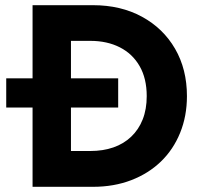

<svg xmlns="http://www.w3.org/2000/svg" viewBox="-20 -720 782 740"><path d="M4 -305.5V-418H435.5V-305.5ZM105.5 0V-700H338.5Q445.5 -700 527.2 -655.5Q609 -611 654.8 -532Q700.5 -453 700.5 -349.5Q700.5 -272.5 674.2 -208Q648 -143.5 600 -97.2Q552 -51 485.5 -25.5Q419 0 338.5 0ZM253.5 -138H328Q377 -138 416.8 -151.8Q456.5 -165.5 485.5 -193Q514.5 -220.5 530 -259.8Q545.5 -299 545.5 -349.5Q545.5 -417.5 518.2 -465Q491 -512.5 442 -537.5Q393 -562.5 328 -562.5H253.5Z"/></svg>

Font: Geologica Roman SemiBold
Style: Regular
Weight: 600
Designer: Sindre Bremnes, Frode Helland
Foundry: Monokrom Skriftforlag AS
Version: Version 1.010;gftools[0.9.28]